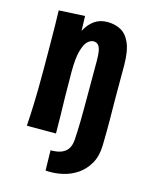

<svg xmlns="http://www.w3.org/2000/svg" viewBox="-106 -593 651 828"><g transform="rotate(15 219.5 -178.5)"><path d="M178 165 176 75Q207 75 225.5 67Q244 59 253.5 44Q263 29 265 5Q266 -13 267 -33Q268 -53 268.5 -79Q269 -105 269 -139Q269 -173 269 -218V-349Q269 -375 266 -392.5Q263 -410 255 -418.5Q247 -427 234 -427Q221 -427 208 -415Q195 -403 185.5 -370Q176 -337 176 -274Q176 -213 177 -165.5Q178 -118 179 -79Q180 -40 180 -1H50Q52 -28 53 -52Q54 -76 55 -102.5Q56 -129 56.5 -163.5Q57 -198 57 -247Q57 -310 56.5 -361.5Q56 -413 55.5 -452Q55 -491 54 -517L170 -523Q171 -506 171 -490Q171 -474 172 -457Q188 -488 212.5 -505.5Q237 -523 271 -523Q304 -523 330.5 -509Q357 -495 372.5 -459Q388 -423 388 -358V-222Q388 -191 388.5 -167Q389 -143 389 -120Q389 -97 389 -69Q389 -41 388 -4Q387 44 368 77.5Q349 111 319 131.5Q289 152 252 160Q215 168 178 165Z"/></g></svg>

Font: Truculenta ExtraBold
Style: Regular
Weight: 800
Version: Version 1.002